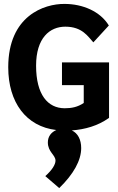

<svg xmlns="http://www.w3.org/2000/svg" viewBox="-20 -654 603 979"><path d="M282 305C355 234 394 164 394 101C394 58 377 25 346 11C413 6 479 -12 536 -53V-336H296V-220H407V-129C376 -108 345 -102 310 -102C224 -102 164 -171 164 -319C164 -461 234 -518 313 -518C400 -518 429 -467 456 -438L535 -524C491 -596 402 -634 309 -634C206 -635 22 -574 22 -311C22 -132 113 -9 267 9C242 20 224 41 224 72C224 121 263 136 263 165C263 184 247 212 211 244Z"/></svg>

Font: Inconsolata SemiExpanded Black
Style: Regular
Weight: 900
Width: 6
Monospace: yes
Designer: Raph Levien, Cyreal, Brenton Simpson
Foundry: Raph Levien, Cyreal, Google
Version: Version 3.100